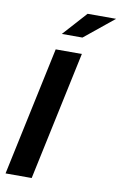

<svg xmlns="http://www.w3.org/2000/svg" viewBox="-99 -972 645 1027"><g transform="rotate(10 223.0 -458.5)"><path d="M7 0 156 -700H298L149 0ZM174 -787 291 -917H446L286 -787Z"/></g></svg>

Font: Red Hat Display ExtraBold
Style: Italic
Weight: 800
Italic angle: -12°
Designer: Pentagram, MCKL
Foundry: Pentagram, MCKL
Version: Version 1.023